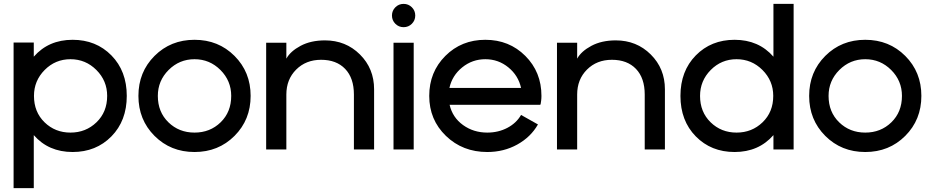

<svg xmlns="http://www.w3.org/2000/svg" viewBox="-20 -770 4796 989"><path d="M154 199H50V-551H154V-478Q230 -565 354 -565Q475 -565 554 -484.5Q633 -404 633 -276Q633 -148 554 -67.5Q475 13 354 13Q230 13 154 -74ZM155 -276Q155 -193 209.5 -140Q264 -87 343 -87Q422 -87 477 -140Q532 -193 532 -276Q532 -354 476.5 -409.5Q421 -465 343 -465Q265 -465 210 -409.5Q155 -354 155 -276Z M776 -70Q693 -153 693 -276Q693 -399 776 -482Q859 -565 982 -565Q1105 -565 1188 -482Q1271 -399 1271 -276Q1271 -153 1188 -70Q1105 13 982 13Q859 13 776 -70ZM793 -276Q793 -193 847.5 -140Q902 -87 982 -87Q1062 -87 1116.5 -140Q1171 -193 1171 -276Q1171 -354 1115.5 -409.5Q1060 -465 982 -465Q904 -465 848.5 -409.5Q793 -354 793 -276Z M1351 -550H1455V-468Q1476 -506 1528.5 -534Q1581 -562 1654 -562Q1761 -562 1834 -489.5Q1907 -417 1907 -310V0H1803V-283Q1803 -368 1758 -415Q1713 -462 1634 -462Q1556 -462 1505.5 -411.5Q1455 -361 1455 -283V0H1351Z M2016.5 -647.5Q1999 -665 1999 -690Q1999 -715 2016.5 -732.5Q2034 -750 2059 -750Q2084 -750 2101.5 -732.5Q2119 -715 2119 -690Q2119 -665 2101.5 -647.5Q2084 -630 2059 -630Q2034 -630 2016.5 -647.5ZM2111 0H2007V-550H2111Z M2664 -178 2751 -129Q2714 -64 2644.5 -25.5Q2575 13 2490 13Q2363 13 2277 -70Q2191 -153 2191 -276Q2191 -399 2274 -482Q2357 -565 2480 -565Q2603 -565 2686 -482Q2769 -399 2769 -276Q2769 -263 2767.5 -251.5Q2766 -240 2765 -235L2763 -230H2296Q2311 -165 2365 -126Q2419 -87 2490 -87Q2547 -87 2593.5 -111.5Q2640 -136 2664 -178ZM2295 -317H2664Q2650 -381 2598.5 -423Q2547 -465 2480 -465Q2413 -465 2361 -423Q2309 -381 2295 -317Z M2849 -550H2953V-468Q2974 -506 3026.5 -534Q3079 -562 3152 -562Q3259 -562 3332 -489.5Q3405 -417 3405 -310V0H3301V-283Q3301 -368 3256 -415Q3211 -462 3132 -462Q3054 -462 3003.5 -411.5Q2953 -361 2953 -283V0H2849Z M3964 0V-74Q3888 13 3764 13Q3643 13 3564 -67.5Q3485 -148 3485 -276Q3485 -404 3564 -484.5Q3643 -565 3764 -565Q3888 -565 3964 -478V-750H4068V0ZM3586 -276Q3586 -193 3640.5 -140Q3695 -87 3774 -87Q3853 -87 3908 -140Q3963 -193 3963 -276Q3963 -354 3907.5 -409.5Q3852 -465 3774 -465Q3696 -465 3641 -409.5Q3586 -354 3586 -276Z M4231 -70Q4148 -153 4148 -276Q4148 -399 4231 -482Q4314 -565 4437 -565Q4560 -565 4643 -482Q4726 -399 4726 -276Q4726 -153 4643 -70Q4560 13 4437 13Q4314 13 4231 -70ZM4248 -276Q4248 -193 4302.5 -140Q4357 -87 4437 -87Q4517 -87 4571.5 -140Q4626 -193 4626 -276Q4626 -354 4570.5 -409.5Q4515 -465 4437 -465Q4359 -465 4303.5 -409.5Q4248 -354 4248 -276Z"/></svg>

Font: Edgecutting Lite Medium
Style: Medium
Weight: 500
Designer: RandomMaerks (Nguyen Gia Bao)
Version: Version 1.0